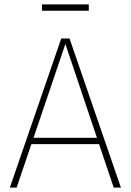

<svg xmlns="http://www.w3.org/2000/svg" viewBox="-20 -858 598 878"><path d="M298 -682 533 0H500L279 -657L56 0H25L260 -682ZM434 -228 444 -199H112L123 -228ZM386 -809H172V-838H386Z"/></svg>

Font: Firava
Style: Regular
Weight: 400
Designer: Carrois Corporate & Edenspiekermann AG
Foundry: Greg Finn Gibson
Version: Version 5.000